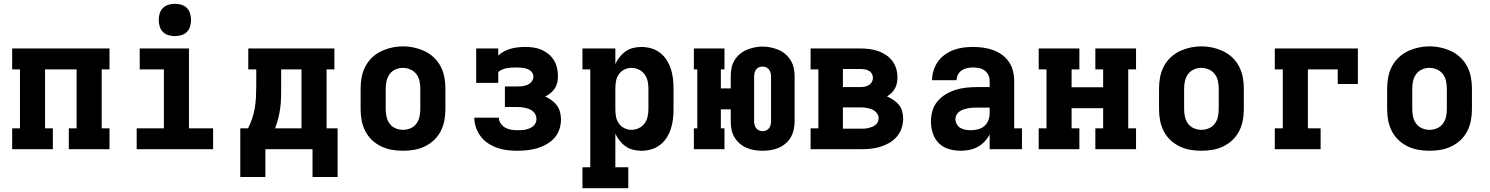

<svg xmlns="http://www.w3.org/2000/svg" viewBox="-20 -785 7840 1010"><path d="M44 0V-110H85V-420H44V-530H556V-420H515V-110H556V0H342V-110H383V-420H217V-110H258V0Z M699 0V-110H842V-420H715V-530H974V-110H1101V0ZM900 -595Q883 -595 866 -600Q849 -605 837 -617Q825 -629 820 -646Q815 -663 815 -680Q815 -697 820 -714Q825 -731 837 -743Q849 -755 866 -760Q883 -765 900 -765Q917 -765 934 -760Q951 -755 963 -743Q975 -731 980 -714Q985 -697 985 -680Q985 -663 980 -646Q975 -629 963 -617Q951 -605 934 -600Q917 -595 900 -595Z M1624 146V0H1376V146H1244V-110H1285Q1298 -136 1307 -163Q1316 -190 1320.5 -218Q1325 -246 1326.5 -274.5Q1328 -303 1328 -331V-420H1286V-530H1739V-420H1698V-110H1756V146ZM1427 -110H1566V-420H1459V-331Q1459 -303 1458.5 -275Q1458 -247 1454.5 -219Q1451 -191 1444 -163.5Q1437 -136 1427 -110Z M2100 8Q2070 8 2041 3Q2012 -2 1985 -15Q1958 -28 1936.5 -48.5Q1915 -69 1901.5 -95.5Q1888 -122 1882.5 -151Q1877 -180 1877 -210V-320Q1877 -350 1882.5 -379Q1888 -408 1901.5 -434.5Q1915 -461 1937 -482Q1959 -503 1985.5 -515.5Q2012 -528 2041 -534.5Q2070 -541 2100 -541Q2130 -541 2159 -534.5Q2188 -528 2214.5 -515.5Q2241 -503 2263 -482Q2285 -461 2298.5 -434.5Q2312 -408 2317.5 -379Q2323 -350 2323 -320V-210Q2323 -180 2317.5 -151Q2312 -122 2298.5 -95.5Q2285 -69 2263.5 -48.5Q2242 -28 2215 -15Q2188 -2 2159 3Q2130 8 2100 8ZM2100 -102Q2120 -102 2139 -110Q2158 -118 2170 -134Q2182 -150 2186.5 -170Q2191 -190 2191 -210V-320Q2191 -340 2186.5 -360Q2182 -380 2169.5 -396Q2157 -412 2138 -420Q2119 -428 2099 -428Q2079 -428 2060 -419.5Q2041 -411 2029.5 -395Q2018 -379 2013.5 -359.5Q2009 -340 2009 -320V-210Q2009 -190 2013.5 -170Q2018 -150 2030 -134Q2042 -118 2061 -110Q2080 -102 2100 -102Z M2702 8Q2676 8 2649 5Q2622 2 2596.5 -7Q2571 -16 2548.5 -30.5Q2526 -45 2509.5 -66.5Q2493 -88 2484 -113.5Q2475 -139 2475 -166H2604Q2604 -150 2614 -135.5Q2624 -121 2638.5 -113Q2653 -105 2669.5 -102.5Q2686 -100 2702 -100Q2713 -100 2724 -100.5Q2735 -101 2745.5 -103.5Q2756 -106 2766 -110Q2776 -114 2784.5 -121Q2793 -128 2797.5 -138Q2802 -148 2802 -159Q2802 -170 2797.5 -180.5Q2793 -191 2784.5 -198.5Q2776 -206 2765.5 -210.5Q2755 -215 2744 -217.5Q2733 -220 2722 -221Q2711 -222 2700 -222H2636V-330H2700Q2714 -330 2728 -331.5Q2742 -333 2755 -339Q2768 -345 2777 -356.5Q2786 -368 2786 -382Q2786 -391 2781.5 -399.5Q2777 -408 2769.5 -413.5Q2762 -419 2753 -422.5Q2744 -426 2734.5 -427.5Q2725 -429 2715.5 -429.5Q2706 -430 2697 -430Q2688 -430 2679.5 -429.5Q2671 -429 2662.5 -428.5Q2654 -428 2645.5 -426.5Q2637 -425 2629 -422Q2621 -419 2613 -415Q2605 -411 2601 -404V-349H2485V-530H2601V-493Q2615 -506 2632 -515Q2649 -524 2667.5 -529Q2686 -534 2705 -536Q2724 -538 2743 -538Q2764 -538 2786 -535Q2808 -532 2828 -523.5Q2848 -515 2865 -501Q2882 -487 2893.5 -468.5Q2905 -450 2910 -428.5Q2915 -407 2915 -385Q2915 -368 2911.5 -351.5Q2908 -335 2899 -320.5Q2890 -306 2876.5 -295.5Q2863 -285 2848 -277Q2866 -269 2882 -257.5Q2898 -246 2909.5 -230.5Q2921 -215 2926 -195.5Q2931 -176 2931 -157Q2931 -130 2922.5 -104.5Q2914 -79 2896.5 -59.5Q2879 -40 2855.5 -26.5Q2832 -13 2807 -5.5Q2782 2 2755.5 5Q2729 8 2702 8Z M3044 205V95H3085V-420H3044V-530H3217V-448Q3226 -468 3240 -485.5Q3254 -503 3272 -515.5Q3290 -528 3311.5 -533Q3333 -538 3355 -538Q3381 -538 3406.5 -530.5Q3432 -523 3452.5 -507Q3473 -491 3487 -469Q3501 -447 3509 -422.5Q3517 -398 3520 -372Q3523 -346 3523 -320V-210Q3523 -184 3520 -158Q3517 -132 3509 -107.5Q3501 -83 3487 -61Q3473 -39 3452.5 -23Q3432 -7 3406.5 0.5Q3381 8 3355 8Q3333 8 3311.5 3Q3290 -2 3272 -14.5Q3254 -27 3240 -44.5Q3226 -62 3217 -82V95H3285V205ZM3301 -102Q3321 -102 3339.5 -110.5Q3358 -119 3370 -135Q3382 -151 3386.5 -170.5Q3391 -190 3391 -210V-320Q3391 -340 3386.5 -359.5Q3382 -379 3370 -395Q3358 -411 3339.5 -419.5Q3321 -428 3301 -428Q3282 -428 3264 -419Q3246 -410 3235 -394Q3224 -378 3220.5 -358.5Q3217 -339 3217 -320V-210Q3217 -191 3220.5 -171.5Q3224 -152 3235 -136Q3246 -120 3264 -111Q3282 -102 3301 -102Z M3992 8Q3970 8 3948.5 4.5Q3927 1 3907 -7.5Q3887 -16 3870.5 -30.5Q3854 -45 3843 -64Q3832 -83 3828 -104Q3824 -125 3824 -147V-210H3772V-110H3791V0H3630V-110H3648V-420H3630V-530H3791V-420H3772V-320H3824V-383Q3824 -405 3828 -426.5Q3832 -448 3843 -466.5Q3854 -485 3870.5 -499.5Q3887 -514 3907 -522.5Q3927 -531 3948.5 -535.5Q3970 -540 3992 -540Q4013 -540 4034.5 -535.5Q4056 -531 4076 -522.5Q4096 -514 4112.5 -499.5Q4129 -485 4140 -466.5Q4151 -448 4155.5 -426.5Q4160 -405 4160 -383V-147Q4160 -125 4155.5 -104Q4151 -83 4140.5 -64Q4130 -45 4113 -30.5Q4096 -16 4076.5 -7.5Q4057 1 4035 4.5Q4013 8 3992 8ZM3992 -95Q4001 -95 4010.5 -99Q4020 -103 4025.5 -110.5Q4031 -118 4033.5 -127.5Q4036 -137 4036 -147V-383Q4036 -393 4033.5 -402.5Q4031 -412 4025 -419.5Q4019 -427 4010 -431Q4001 -435 3991 -435Q3981 -435 3972 -431Q3963 -427 3957.5 -419.5Q3952 -412 3949.5 -402.5Q3947 -393 3947 -383V-147Q3947 -137 3949.5 -127.5Q3952 -118 3958 -110.5Q3964 -103 3973 -99Q3982 -95 3992 -95Z M4244 0V-110H4285V-420H4244V-530H4508Q4531 -530 4554 -527Q4577 -524 4599 -516.5Q4621 -509 4640.5 -496Q4660 -483 4674 -464.5Q4688 -446 4694.5 -423.5Q4701 -401 4701 -378Q4701 -363 4698 -348Q4695 -333 4688 -320Q4681 -307 4670 -296.5Q4659 -286 4646 -278Q4664 -270 4680.5 -259Q4697 -248 4709 -233Q4721 -218 4726 -199Q4731 -180 4731 -160Q4731 -135 4722.5 -110Q4714 -85 4697 -65.5Q4680 -46 4657.5 -33Q4635 -20 4610 -12.5Q4585 -5 4559.5 -2.5Q4534 0 4508 0ZM4508 -327Q4519 -327 4530.5 -329.5Q4542 -332 4551.5 -338Q4561 -344 4566.5 -354Q4572 -364 4572 -376Q4572 -387 4566.5 -397Q4561 -407 4551 -412.5Q4541 -418 4530 -420Q4519 -422 4508 -422H4414V-327ZM4414 -108H4508Q4518 -108 4528 -108.5Q4538 -109 4548 -111.5Q4558 -114 4567.5 -117.5Q4577 -121 4585 -127.5Q4593 -134 4597.5 -143Q4602 -152 4602 -163Q4602 -178 4592 -190.5Q4582 -203 4568 -209Q4554 -215 4538.5 -217.5Q4523 -220 4508 -220H4414Z M5034 8Q5034 8 5034 8Q5034 8 5034 8H5033Q5002 8 4971.5 -1Q4941 -10 4919 -31.5Q4897 -53 4887 -83.5Q4877 -114 4877 -145Q4877 -174 4885 -202Q4893 -230 4911.5 -252Q4930 -274 4955 -289Q4980 -304 5007.5 -312.5Q5035 -321 5064 -324Q5093 -327 5121 -327H5186V-360Q5186 -376 5179 -390.5Q5172 -405 5159 -414.5Q5146 -424 5130 -427Q5114 -430 5098 -430Q5083 -430 5068 -427Q5053 -424 5040 -415.5Q5027 -407 5019.5 -393Q5012 -379 5012 -363H4883Q4883 -363 4883 -363Q4883 -363 4883 -363Q4883 -389 4891 -414.5Q4899 -440 4914 -461Q4929 -482 4950.5 -497.5Q4972 -513 4996 -522Q5020 -531 5046 -534.5Q5072 -538 5098 -538Q5125 -538 5151.5 -534.5Q5178 -531 5203 -522Q5228 -513 5250 -497.5Q5272 -482 5287 -460Q5302 -438 5308.5 -412Q5315 -386 5315 -360V-110H5356V0H5186V-78Q5175 -57 5159 -40Q5143 -23 5122.5 -12Q5102 -1 5079.5 3.5Q5057 8 5034 8ZM5086 -100Q5105 -100 5124 -104.5Q5143 -109 5157.5 -121.5Q5172 -134 5179 -152Q5186 -170 5186 -189V-219H5121Q5109 -219 5097 -218.5Q5085 -218 5073 -215.5Q5061 -213 5049.5 -209.5Q5038 -206 5028 -199Q5018 -192 5012 -181.5Q5006 -171 5006 -159Q5006 -145 5013 -132Q5020 -119 5032 -112Q5044 -105 5058 -102.5Q5072 -100 5086 -100Z M5444 0V-110H5485V-420H5444V-530H5658V-420H5617V-326H5783V-420H5742V-530H5956V-420H5915V-110H5956V0H5742V-110H5783V-216H5617V-110H5658V0Z M6300 8Q6270 8 6241 3Q6212 -2 6185 -15Q6158 -28 6136.5 -48.5Q6115 -69 6101.5 -95.5Q6088 -122 6082.5 -151Q6077 -180 6077 -210V-320Q6077 -350 6082.5 -379Q6088 -408 6101.5 -434.5Q6115 -461 6137 -482Q6159 -503 6185.5 -515.5Q6212 -528 6241 -534.5Q6270 -541 6300 -541Q6330 -541 6359 -534.5Q6388 -528 6414.5 -515.5Q6441 -503 6463 -482Q6485 -461 6498.5 -434.5Q6512 -408 6517.5 -379Q6523 -350 6523 -320V-210Q6523 -180 6517.5 -151Q6512 -122 6498.5 -95.5Q6485 -69 6463.5 -48.5Q6442 -28 6415 -15Q6388 -2 6359 3Q6330 8 6300 8ZM6300 -102Q6320 -102 6339 -110Q6358 -118 6370 -134Q6382 -150 6386.5 -170Q6391 -190 6391 -210V-320Q6391 -340 6386.5 -360Q6382 -380 6369.5 -396Q6357 -412 6338 -420Q6319 -428 6299 -428Q6279 -428 6260 -419.5Q6241 -411 6229.5 -395Q6218 -379 6213.5 -359.5Q6209 -340 6209 -320V-210Q6209 -190 6213.5 -170Q6218 -150 6230 -134Q6242 -118 6261 -110Q6280 -102 6300 -102Z M6686 0V-110H6728V-420H6686V-530H7123V-343H7017V-420H6860V-110H6927V0Z M7500 8Q7470 8 7441 3Q7412 -2 7385 -15Q7358 -28 7336.5 -48.5Q7315 -69 7301.5 -95.5Q7288 -122 7282.5 -151Q7277 -180 7277 -210V-320Q7277 -350 7282.5 -379Q7288 -408 7301.5 -434.5Q7315 -461 7337 -482Q7359 -503 7385.5 -515.5Q7412 -528 7441 -534.5Q7470 -541 7500 -541Q7530 -541 7559 -534.5Q7588 -528 7614.5 -515.5Q7641 -503 7663 -482Q7685 -461 7698.5 -434.5Q7712 -408 7717.5 -379Q7723 -350 7723 -320V-210Q7723 -180 7717.5 -151Q7712 -122 7698.5 -95.5Q7685 -69 7663.5 -48.5Q7642 -28 7615 -15Q7588 -2 7559 3Q7530 8 7500 8ZM7500 -102Q7520 -102 7539 -110Q7558 -118 7570 -134Q7582 -150 7586.5 -170Q7591 -190 7591 -210V-320Q7591 -340 7586.5 -360Q7582 -380 7569.5 -396Q7557 -412 7538 -420Q7519 -428 7499 -428Q7479 -428 7460 -419.5Q7441 -411 7429.5 -395Q7418 -379 7413.5 -359.5Q7409 -340 7409 -320V-210Q7409 -190 7413.5 -170Q7418 -150 7430 -134Q7442 -118 7461 -110Q7480 -102 7500 -102Z"/></svg>

Font: Iosevka Curly Slab XBdEx
Style: Regular
Weight: 800
Width: 7
Monospace: yes
Designer: Belleve Invis
Foundry: Belleve Invis
Version: Version 11.0.0; ttfautohint (v1.8.3)